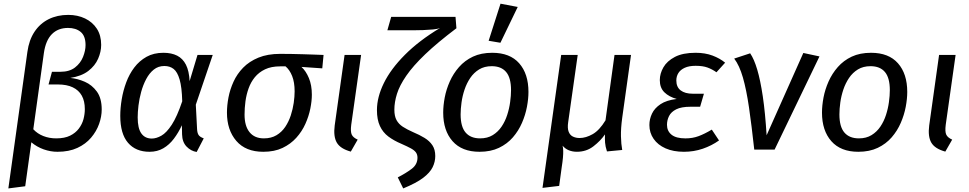

<svg xmlns="http://www.w3.org/2000/svg" viewBox="-20 -833 5394 1069"><path d="M359.9 -750.1Q412.1 -750.1 453.7 -730.1Q495.3 -710.1 519.3 -673.1Q543.3 -636 543.3 -583.1Q543.3 -545.1 526.3 -506.1Q509.4 -467.2 471.9 -438.1Q434.4 -409.1 371.4 -399.1Q412.4 -395.1 452.4 -377.6Q492.4 -360.1 519.3 -323.2Q546.3 -286.2 546.3 -223.3Q546.3 -184.3 531.8 -143.2Q517.3 -102.1 487.3 -66.6Q457.3 -31 410.8 -9.5Q364.3 12.1 300.2 12.1Q261.2 12.1 223.2 -1.4Q185.3 -14.9 154.4 -40.8L120.4 204L26.5 216.1L132.5 -544.1Q141.5 -610.1 172.1 -656.1Q202.6 -702.1 250.7 -726.1Q298.8 -750.1 359.9 -750.1ZM358.8 -677.5Q303.1 -677.5 268.7 -642.7Q234.4 -607.8 224.4 -538.1L165.4 -113.3Q188.3 -88.5 221.2 -75.6Q254 -62.6 292.9 -62.6Q339.7 -62.6 370.1 -77.6Q400.5 -92.6 418.9 -117Q437.4 -141.5 444.9 -169.9Q452.3 -198.4 452.3 -225.3Q452.3 -270.2 435.4 -300.5Q418.4 -330.9 385.1 -346.8Q351.7 -362.7 303 -362.7H250.2L269.3 -433.3H315.9Q366.7 -433.3 397.5 -457.2Q428.4 -481.2 442.3 -516.1Q456.3 -551 456.3 -581.9Q456.3 -632.7 429.4 -655.1Q402.6 -677.5 358.8 -677.5Z M889.9 -539.1Q934.9 -539.1 966.4 -523.1Q997.8 -507.1 1015.3 -472.7Q1032.8 -438.2 1035.8 -381.4L1079.6 -527.1H1164.4L1070.2 -250.1L1077.3 -113.6Q1078.3 -93.5 1085.3 -82Q1092.4 -70.5 1114.4 -62.6L1075 13.1Q1042.8 8 1018.8 -16.9Q994.7 -41.9 993.7 -84.9L992.7 -135.6Q973.6 -94.6 948.1 -60.7Q922.6 -26.8 889.1 -7.3Q855.7 12.1 812.7 12.1Q735.7 12.1 692.7 -38Q649.6 -88 649.6 -188.1Q649.6 -231.1 657.6 -279.6Q665.6 -328.1 682.7 -374.2Q699.7 -420.2 727.7 -457.2Q755.7 -494.2 795.8 -516.7Q835.8 -539.1 889.9 -539.1ZM895 -465.5Q861.1 -465.5 836.2 -445.5Q811.3 -425.6 793.9 -392.6Q776.5 -359.7 766 -321.3Q755.5 -282.9 751 -245.5Q746.6 -208.1 746.6 -179.2Q746.6 -118.4 767 -90Q787.4 -61.6 825.2 -61.6Q850.2 -61.6 878.5 -77.6Q906.9 -93.5 936.3 -138.4Q965.7 -183.3 994.6 -269.1Q992.6 -347.8 980.1 -390.2Q967.7 -432.6 946.8 -449Q925.9 -465.5 895 -465.5Z M1540 -533.1Q1570 -533.1 1601.6 -532.6Q1633.1 -532.1 1665.2 -531.1Q1697.2 -530.1 1726.8 -529.1Q1756.3 -528.1 1781.5 -527.1L1774.3 -452.4L1658.6 -460.4Q1683.5 -437.5 1699.9 -398.1Q1716.3 -358.7 1716.3 -305.8Q1716.3 -270.8 1707.8 -228.3Q1699.3 -185.8 1680.3 -143.4Q1661.3 -100.9 1629.7 -65.9Q1598.2 -30.9 1553.1 -9.4Q1508.1 12.1 1446 12.1Q1347.9 12.1 1295.8 -48.4Q1243.6 -108.9 1243.6 -206Q1243.6 -246.1 1252.1 -290.6Q1260.6 -335.1 1280.2 -378.1Q1299.7 -421.1 1333.7 -456.1Q1367.8 -491.1 1418.8 -512.1Q1469.9 -533.1 1540 -533.1ZM1569.8 -463.5H1539.9Q1490.1 -463.5 1455.7 -447Q1421.4 -430.6 1398.9 -403.2Q1376.5 -375.8 1364.1 -340.9Q1351.6 -306 1346.6 -268.5Q1341.6 -231.1 1341.6 -195Q1341.6 -131.3 1369.5 -96.9Q1397.3 -62.6 1449.1 -62.6Q1489.9 -62.6 1519.3 -80.1Q1548.7 -97.6 1568.1 -126.5Q1587.5 -155.5 1599 -190.5Q1610.4 -225.5 1615.4 -260.4Q1620.4 -295.4 1620.4 -324.3Q1620.4 -375 1606.5 -409.8Q1592.6 -444.6 1569.8 -463.5Z M1898.5 -527.1H1990.5L1935.6 -138.6Q1930.6 -99.7 1938.6 -83.1Q1946.5 -66.6 1971.5 -55.6L1933.2 11.1Q1874.9 -4.9 1855.2 -39Q1835.5 -73.1 1843.5 -134.4Z M2158 -739H2516.2L2521.2 -675.7Q2415.3 -595.7 2347.4 -530.8Q2279.5 -465.8 2242.1 -411.3Q2204.6 -356.9 2190.2 -310.5Q2175.7 -264.1 2175.7 -222.3Q2175.7 -186.3 2187.7 -164.4Q2199.7 -142.4 2222.6 -127.4Q2245.6 -112.4 2279.6 -97.4Q2315.6 -82.4 2343.5 -65.3Q2371.5 -48.3 2387.5 -24.3Q2403.4 -0.3 2403.4 35.7Q2403.4 67.9 2388.8 97.9Q2374.2 128 2336.1 157.1Q2298 186.1 2225 216.1L2194.7 154.6Q2239.7 131.6 2272 107.2Q2304.4 82.8 2304.4 44.9Q2304.4 28 2296 16Q2287.5 4 2268.5 -6.5Q2249.6 -16.9 2215.7 -31.9Q2172.7 -50 2142.1 -73Q2111.6 -96 2095.2 -131.5Q2078.7 -167 2078.7 -220Q2078.7 -291.8 2117.1 -370.2Q2155.5 -448.6 2234 -527.5Q2312.4 -606.4 2430.5 -677.5Q2417.5 -671.5 2391 -669Q2364.6 -666.5 2334.6 -665.4Q2304.7 -664.4 2282.7 -664.4H2136.8Z M2649.9 12.1Q2551.8 12.1 2499.7 -46.9Q2447.6 -106 2447.6 -206Q2447.6 -245.1 2456.1 -290.2Q2464.7 -335.2 2484.2 -379.2Q2503.7 -423.2 2535.7 -459.7Q2567.8 -496.2 2613.3 -517.7Q2658.9 -539.1 2721 -539.1Q2819.1 -539.1 2870.7 -480.6Q2922.3 -422.1 2922.3 -321Q2922.3 -282.9 2913.8 -237.9Q2905.3 -192.9 2886.2 -148.9Q2867.2 -104.9 2835.7 -68.4Q2804.1 -31.9 2758.1 -9.9Q2712 12.1 2649.9 12.1ZM2653.1 -62.6Q2693.9 -62.6 2723.3 -80.6Q2752.7 -98.5 2772.6 -128Q2792.5 -157.4 2803.9 -192.9Q2815.4 -228.3 2820.3 -264.7Q2825.3 -301.1 2825.3 -331Q2825.3 -399.8 2798 -432.1Q2770.6 -464.5 2717.9 -464.5Q2677 -464.5 2647.6 -446.5Q2618.2 -428.5 2598.3 -399.1Q2578.4 -369.6 2566.5 -334.2Q2554.6 -298.8 2549.6 -262.4Q2544.6 -226 2544.6 -196Q2544.6 -127.3 2572.5 -94.9Q2600.3 -62.6 2653.1 -62.6ZM2700.6 -606 2766.7 -812.5 2862.5 -794.3 2766.2 -594.9Z M3493.3 -527.1 3444.3 -177.1Q3436.3 -118 3437.3 -74Q3438.3 -30 3444.3 2L3359.4 10.1Q3350.4 -17.8 3348.9 -38.8Q3347.4 -59.7 3348.4 -84.7Q3323.4 -48.7 3284.1 -18.4Q3244.8 12 3192 12Q3167 12 3146.6 3.5Q3126.2 -5 3112.3 -21.9Q3115.3 -10.8 3115.8 5.7Q3116.3 22.2 3114.3 44.7Q3112.3 67.2 3107.3 99.2L3093.3 202L3000.5 213.1L3104.5 -527.1H3196.5L3143.5 -153.1Q3138.5 -119.3 3146 -99.9Q3153.4 -80.5 3169.8 -72.6Q3186.2 -64.6 3207.1 -64.6Q3241.9 -64.6 3279.7 -86Q3317.5 -107.4 3351.3 -163.1L3401.4 -527.1Z M3787.9 12.1Q3728.9 12.1 3685.8 -6.9Q3642.7 -25.9 3619.2 -59.9Q3595.6 -93.9 3595.6 -137Q3595.6 -170.1 3610.2 -200.6Q3624.7 -231.1 3657.8 -253.1Q3690.8 -275.1 3747.7 -282Q3704.7 -294 3679.1 -319.1Q3653.6 -344.1 3653.6 -387.1Q3653.6 -423.2 3673.7 -458.2Q3693.8 -493.2 3737.8 -516.2Q3781.9 -539.1 3852.9 -539.1Q3906 -539.1 3947.1 -523.6Q3988.2 -508.1 4017.3 -484L3969 -430.6Q3945 -447.6 3919 -457.1Q3893 -466.6 3853.1 -466.6Q3816.3 -466.6 3792.4 -455.6Q3768.5 -444.7 3757 -426.2Q3745.6 -407.8 3745.6 -384.9Q3745.6 -348.1 3769.9 -329.6Q3794.3 -311.2 3837.1 -311.2H3899.2L3878.1 -238.7H3825Q3773.3 -238.7 3744.9 -224.3Q3716.5 -209.9 3705.1 -187Q3693.6 -164.1 3693.6 -138.2Q3693.6 -103.4 3719 -82.9Q3744.4 -62.5 3796.3 -62.5Q3836.2 -62.5 3869.6 -75Q3903.1 -87.5 3943.1 -111.4L3983.3 -51Q3942.3 -21.9 3892.7 -4.9Q3843.1 12.1 3787.9 12.1Z M4067.8 -506.9 4156.7 -536.2Q4178.7 -504.2 4196.1 -445.3Q4213.6 -386.4 4227 -296.5Q4240.4 -206.7 4248.3 -79.9L4452.7 -538.1L4542.6 -518.9L4292.7 0H4179.5Q4164.6 -135.8 4150.2 -234.8Q4135.7 -333.8 4116.3 -401.3Q4096.8 -468.9 4067.8 -506.9Z M4758.9 12.1Q4660.8 12.1 4608.7 -46.9Q4556.6 -106 4556.6 -206Q4556.6 -245.1 4565.1 -290.2Q4573.7 -335.2 4593.2 -379.2Q4612.7 -423.2 4644.7 -459.7Q4676.8 -496.2 4722.3 -517.7Q4767.9 -539.1 4830 -539.1Q4928.1 -539.1 4979.7 -480.6Q5031.3 -422.1 5031.3 -321Q5031.3 -282.9 5022.8 -237.9Q5014.3 -192.9 4995.2 -148.9Q4976.2 -104.9 4944.7 -68.4Q4913.1 -31.9 4867.1 -9.9Q4821 12.1 4758.9 12.1ZM4762.1 -62.6Q4802.9 -62.6 4832.3 -80.6Q4861.7 -98.5 4881.6 -128Q4901.5 -157.4 4912.9 -192.9Q4924.4 -228.3 4929.3 -264.7Q4934.3 -301.1 4934.3 -331Q4934.3 -399.8 4907 -432.1Q4879.6 -464.5 4826.9 -464.5Q4786 -464.5 4756.6 -446.5Q4727.2 -428.5 4707.3 -399.1Q4687.4 -369.6 4675.5 -334.2Q4663.6 -298.8 4658.6 -262.4Q4653.6 -226 4653.6 -196Q4653.6 -127.3 4681.5 -94.9Q4709.3 -62.6 4762.1 -62.6Z M5208.5 -527.1H5300.5L5245.6 -138.6Q5240.6 -99.7 5248.6 -83.1Q5256.5 -66.6 5281.5 -55.6L5243.2 11.1Q5184.9 -4.9 5165.2 -39Q5145.5 -73.1 5153.5 -134.4Z"/></svg>

Font: Fira Sans Variable
Style: Italic
Weight: 397
Italic angle: -8°
Designer: Carrois Corporate & Edenspiekermann AG
Foundry: Carrois Corporate GbR & Edenspiekermann AG
Version: Version 4.202